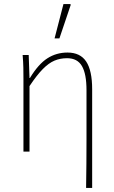

<svg xmlns="http://www.w3.org/2000/svg" viewBox="-20 -750 564 950"><path d="M406 180Q407 120 407.5 59.5Q408 -1 408 -62Q408 -123 408 -183.5Q408 -244 408 -304Q408 -384 385.5 -423Q363 -462 312 -462Q278 -462 249.5 -450Q221 -438 191.5 -408Q162 -378 126 -324V0H96V-360Q96 -389 95.5 -415.5Q95 -442 92 -478H122L126 -364H128Q170 -433 214.5 -461.5Q259 -490 314 -490Q377 -490 406.5 -445.5Q436 -401 436 -308V180ZM250 -560 294 -730H328L330 -726L274 -560Z"/></svg>

Font: Source Sans 3
Style: Regular
Weight: 200
Designer: Paul D. Hunt
Foundry: Adobe
Version: Version 3.046;hotconv 1.0.118;makeotfexe 2.5.65603